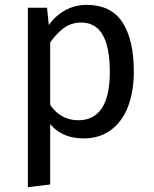

<svg xmlns="http://www.w3.org/2000/svg" viewBox="-20 -559 634 792"><path d="M337 -539Q438 -539 485 -467Q532 -395 532 -264Q532 -183 508.5 -120.5Q485 -58 438 -23Q391 12 325 12Q277 12 239.5 -6Q202 -24 177 -61L178 -142Q198 -104 230.5 -83.5Q263 -63 303 -63Q367 -63 400 -112.5Q433 -162 433 -264Q433 -332 419.5 -377Q406 -422 380 -444Q354 -466 314 -466Q271 -466 237 -438.5Q203 -411 179 -371L171 -440Q200 -488 243.5 -513.5Q287 -539 337 -539ZM174 -527 183 -439 187 -400V202L95 213V-527Z"/></svg>

Font: Firava
Style: Regular
Weight: 400
Designer: Carrois Corporate & Edenspiekermann AG
Foundry: Greg Finn Gibson
Version: Version 5.000